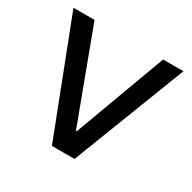

<svg xmlns="http://www.w3.org/2000/svg" viewBox="-119 -618 735 736"><g transform="rotate(30 248.5 -250.0)"><path d="M198.3 0 5 -500H98.3L249.2 -95.8H252.5L401.7 -500H491.7L298.3 0Z"/></g></svg>

Font: Funnel Sans
Style: Regular
Weight: 400
Designer: NORD ID, Kristian Moeller
Foundry: Dicotype
Version: Version 1.000